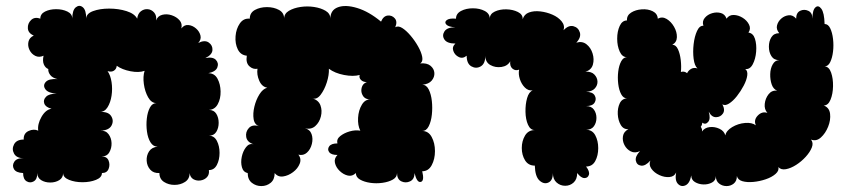

<svg xmlns="http://www.w3.org/2000/svg" viewBox="-20 -609 2869 648"><path d="M443 -546Q445 -563 455.5 -571Q466 -579 478.5 -578Q491 -577 500 -567Q509 -557 507 -540Q512 -555 527.5 -559Q543 -563 559.5 -557.5Q576 -552 586 -540.5Q596 -529 592 -513Q602 -526 616 -524.5Q630 -523 641.5 -513Q653 -503 656.5 -489.5Q660 -476 649 -464Q671 -475 684.5 -465.5Q698 -456 697 -440Q696 -424 673 -413Q698 -418 708.5 -407Q719 -396 713.5 -381.5Q708 -367 683 -362Q704 -362 714 -343.5Q724 -325 724.5 -300.5Q725 -276 715 -257.5Q705 -239 685 -238Q702 -238 710 -225Q718 -212 718 -194.5Q718 -177 710 -164Q702 -151 685 -151Q703 -151 712 -133.5Q721 -116 721 -93Q721 -70 712 -52.5Q703 -35 685 -35Q687 -20 678.5 -11Q670 -2 657 0Q644 2 633 -4Q622 -10 620 -25Q620 -5 604.5 5Q589 15 569 15Q549 15 533.5 5Q518 -5 518 -25Q498 -24 487 -36.5Q476 -49 475 -66.5Q474 -84 483 -98Q492 -112 512 -114Q497 -114 488 -128.5Q479 -143 476 -165Q473 -187 475.5 -209Q478 -231 486 -246Q494 -261 508 -261Q491 -261 480 -280.5Q469 -300 465.5 -325.5Q462 -351 468 -370Q449 -363 420.5 -368.5Q392 -374 374 -387Q373 -376 364.5 -370.5Q356 -365 343 -369Q353 -355 356.5 -332Q360 -309 356.5 -286Q353 -263 343 -247Q333 -231 316 -231Q345 -233 355 -217.5Q365 -202 356.5 -185.5Q348 -169 319 -168Q337 -169 346.5 -156Q356 -143 356.5 -126Q357 -109 349 -95Q341 -81 323 -81Q341 -81 346.5 -67Q352 -53 346.5 -39Q341 -25 324 -25Q324 -10 304 -2Q284 6 258.5 6Q233 6 213 -2Q193 -10 193 -25Q193 -9 180 -1Q167 7 149.5 7Q132 7 119 -1Q106 -9 106 -25Q106 -4 94 3Q82 10 70 3Q58 -4 58 -25Q34 -26 27 -38.5Q20 -51 28.5 -63.5Q37 -76 60 -75Q36 -75 27.5 -90.5Q19 -106 27.5 -122Q36 -138 60 -138Q59 -159 76.5 -167Q94 -175 109 -168Q106 -190 120 -214.5Q134 -239 154 -242Q134 -247 129.5 -259.5Q125 -272 135.5 -282.5Q146 -293 171 -293Q142 -295 133 -308Q124 -321 134.5 -332.5Q145 -344 174 -342Q157 -346 149.5 -356Q142 -366 143 -376Q133 -380 128 -391.5Q123 -403 127 -421Q112 -414 99 -420.5Q86 -427 79.5 -440.5Q73 -454 76 -468Q79 -482 94 -489Q75 -497 74 -513.5Q73 -530 85 -541.5Q97 -553 116 -546Q116 -562 132 -570Q148 -578 169.5 -578Q191 -578 207.5 -570Q224 -562 224 -546Q224 -575 236 -584.5Q248 -594 259.5 -584.5Q271 -575 271 -546Q271 -563 294 -571.5Q317 -580 348.5 -580Q380 -580 407 -571.5Q434 -563 443 -546Z M1266 -536Q1274 -555 1288.5 -556.5Q1303 -558 1312.5 -547Q1322 -536 1314 -517Q1324 -523 1337.5 -514.5Q1351 -506 1365.5 -489Q1380 -472 1391 -452.5Q1402 -433 1405 -417Q1408 -401 1398 -395Q1421 -397 1433 -387Q1445 -377 1446 -363Q1447 -349 1437 -337Q1427 -325 1405 -323Q1419 -323 1427 -307Q1435 -291 1437.5 -268Q1440 -245 1437.5 -222Q1435 -199 1427 -183Q1419 -167 1405 -167Q1426 -167 1437 -146.5Q1448 -126 1448 -99Q1448 -72 1437 -51.5Q1426 -31 1405 -31Q1413 2 1400 5Q1387 8 1379 -25Q1379 -4 1364 3Q1349 10 1334.5 3Q1320 -4 1320 -25Q1320 -11 1306 -3Q1292 5 1271 8Q1250 11 1229.5 8Q1209 5 1195 -3Q1181 -11 1181 -25Q1169 -13 1154 -16.5Q1139 -20 1126.5 -32Q1114 -44 1110.5 -59Q1107 -74 1119 -86Q1098 -86 1091 -95.5Q1084 -105 1091 -115Q1098 -125 1119 -125Q1115 -139 1128 -149.5Q1141 -160 1160 -165.5Q1179 -171 1196 -168Q1187 -186 1188.5 -211.5Q1190 -237 1201.5 -256Q1213 -275 1232 -273Q1213 -273 1205 -285.5Q1197 -298 1200.5 -312.5Q1204 -327 1218 -332Q1205 -332 1198 -339.5Q1191 -347 1194 -356Q1172 -350 1141 -356Q1110 -362 1090 -377Q1091 -356 1083 -331Q1075 -306 1062 -289Q1049 -272 1034 -277Q1055 -271 1061.5 -253.5Q1068 -236 1063 -216Q1058 -196 1044 -183.5Q1030 -171 1009 -176Q1026 -172 1031.5 -156.5Q1037 -141 1032.5 -123Q1028 -105 1016 -94Q1004 -83 987 -87Q998 -73 991.5 -56.5Q985 -40 969 -28Q953 -16 935.5 -13.5Q918 -11 907 -25Q907 -3 893.5 8Q880 19 862 19Q844 19 830 8Q816 -3 816 -25Q801 -28 796.5 -44.5Q792 -61 796 -80Q800 -99 810.5 -112.5Q821 -126 836 -122Q814 -129 811 -146.5Q808 -164 820 -177Q832 -190 855 -183Q839 -188 836 -207Q833 -226 838.5 -249Q844 -272 855.5 -290.5Q867 -309 882 -313Q864 -316 855 -336.5Q846 -357 849 -377Q834 -374 821.5 -385.5Q809 -397 813 -421Q792 -423 782.5 -442.5Q773 -462 775 -487Q777 -512 789.5 -530Q802 -548 823 -546Q823 -566 840.5 -575.5Q858 -585 881 -585Q904 -585 921.5 -575.5Q939 -566 939 -546Q939 -563 955 -572.5Q971 -582 994 -585.5Q1017 -589 1040 -585.5Q1063 -582 1079 -572.5Q1095 -563 1095 -546Q1095 -575 1120.5 -584.5Q1146 -594 1185.5 -582Q1225 -570 1266 -536Z M1785 -50Q1763 -50 1752 -68Q1741 -86 1741 -109.5Q1741 -133 1752 -151.5Q1763 -170 1785 -170Q1770 -170 1762 -188Q1754 -206 1753.5 -231.5Q1753 -257 1759 -278Q1765 -299 1778 -304Q1763 -302 1751.5 -313.5Q1740 -325 1734.5 -342Q1729 -359 1732 -374Q1720 -369 1710 -377Q1700 -385 1702 -402Q1693 -386 1672.5 -383Q1652 -380 1635 -389.5Q1618 -399 1618 -421Q1618 -394 1602.5 -385Q1587 -376 1571 -385Q1555 -394 1555 -421Q1542 -410 1528.5 -416.5Q1515 -423 1510 -437Q1505 -451 1517 -462Q1489 -462 1480 -475.5Q1471 -489 1480 -503Q1489 -517 1517 -517Q1494 -518 1486.5 -526Q1479 -534 1487.5 -541Q1496 -548 1519 -546Q1519 -563 1536 -572Q1553 -581 1576 -581Q1599 -581 1616 -572Q1633 -563 1633 -546Q1633 -562 1650 -570Q1667 -578 1689 -577.5Q1711 -577 1728 -568.5Q1745 -560 1744 -544Q1749 -561 1765.5 -567Q1782 -573 1803.5 -570.5Q1825 -568 1844.5 -559.5Q1864 -551 1875.5 -537Q1887 -523 1882 -507Q1899 -525 1915.5 -520.5Q1932 -516 1937 -499.5Q1942 -483 1925 -465Q1945 -471 1959.5 -459.5Q1974 -448 1980 -428.5Q1986 -409 1981 -391Q1976 -373 1956 -367Q1976 -368 1986 -357.5Q1996 -347 1996.5 -334Q1997 -321 1987.5 -310.5Q1978 -300 1958 -299Q1980 -299 1987 -287Q1994 -275 1987 -263Q1980 -251 1958 -251Q1976 -251 1984.5 -239Q1993 -227 1993 -211Q1993 -195 1984.5 -183Q1976 -171 1958 -171Q1979 -171 1989 -152.5Q1999 -134 1999 -109Q1999 -84 1989 -65.5Q1979 -47 1958 -47Q1971 -30 1967.5 -19Q1964 -8 1952.5 -8Q1941 -8 1928 -25Q1928 -4 1916 7Q1904 18 1887.5 18Q1871 18 1858.5 7Q1846 -4 1846 -25Q1846 0 1831 7Q1816 14 1801 0.5Q1786 -13 1785 -50Z M2763 -528Q2775 -528 2782 -513.5Q2789 -499 2791.5 -477.5Q2794 -456 2791.5 -435Q2789 -414 2782 -399.5Q2775 -385 2763 -385Q2778 -384 2785 -364Q2792 -344 2791.5 -318Q2791 -292 2783 -272.5Q2775 -253 2760 -253Q2779 -246 2781.5 -225Q2784 -204 2775 -181.5Q2766 -159 2750.5 -145Q2735 -131 2717 -138Q2726 -127 2720 -111.5Q2714 -96 2699.5 -80Q2685 -64 2667 -52.5Q2649 -41 2632.5 -38Q2616 -35 2607 -45Q2610 -33 2597.5 -22Q2585 -11 2564.5 -4Q2544 3 2522.5 5Q2501 7 2485.5 2.5Q2470 -2 2467 -15Q2467 2 2456.5 10.5Q2446 19 2432 19Q2418 19 2407 10.5Q2396 2 2396 -15Q2396 0 2383 7Q2370 14 2354 13.5Q2338 13 2325.5 5.5Q2313 -2 2313 -17Q2308 10 2293.5 16.5Q2279 23 2268 11.5Q2257 0 2262 -27Q2256 -13 2239.5 -11.5Q2223 -10 2205.5 -18Q2188 -26 2178.5 -39.5Q2169 -53 2175 -67Q2158 -48 2143.5 -50Q2129 -52 2126 -66.5Q2123 -81 2140 -99Q2123 -91 2109 -98Q2095 -105 2087.5 -119.5Q2080 -134 2082.5 -149.5Q2085 -165 2101 -173Q2084 -172 2075 -187.5Q2066 -203 2065 -223.5Q2064 -244 2071.5 -260Q2079 -276 2096 -277Q2084 -277 2076.5 -291Q2069 -305 2066.5 -326Q2064 -347 2066.5 -367.5Q2069 -388 2076.5 -402Q2084 -416 2096 -416Q2080 -416 2071.5 -435Q2063 -454 2063 -478.5Q2063 -503 2071.5 -521.5Q2080 -540 2096 -540Q2095 -557 2110 -566.5Q2125 -576 2146 -577.5Q2167 -579 2183 -571Q2199 -563 2200 -546Q2215 -554 2230 -545Q2245 -536 2255 -518.5Q2265 -501 2264.5 -483.5Q2264 -466 2249 -458Q2261 -458 2268 -443Q2275 -428 2277.5 -406.5Q2280 -385 2278 -366Q2289 -370 2299 -362Q2303 -371 2312.5 -376.5Q2322 -382 2334 -378Q2324 -387 2321 -410.5Q2318 -434 2321 -460Q2324 -486 2332.5 -504.5Q2341 -523 2354 -522Q2349 -537 2358.5 -548.5Q2368 -560 2383.5 -564.5Q2399 -569 2413 -565Q2427 -561 2432 -546Q2441 -559 2456.5 -558.5Q2472 -558 2486.5 -549Q2501 -540 2508 -526Q2515 -512 2506 -499Q2522 -497 2528 -478Q2534 -459 2532 -434.5Q2530 -410 2520.5 -392Q2511 -374 2495 -376Q2504 -370 2502 -354.5Q2500 -339 2490 -320Q2480 -301 2467 -284.5Q2454 -268 2440.5 -259.5Q2427 -251 2418 -257Q2428 -238 2420 -226Q2412 -214 2397 -213.5Q2382 -213 2372 -232Q2379 -208 2370 -197.5Q2361 -187 2350 -195Q2350 -187 2345 -181Q2351 -173 2349 -165Q2358 -178 2375 -180Q2392 -182 2408 -174.5Q2424 -167 2428 -152Q2431 -168 2451 -180Q2471 -192 2494.5 -194Q2518 -196 2531 -186Q2523 -204 2537.5 -219Q2552 -234 2570 -228Q2559 -240 2561 -258.5Q2563 -277 2574 -291Q2585 -305 2603 -303Q2590 -308 2584.5 -324Q2579 -340 2579.5 -359Q2580 -378 2588 -392Q2596 -406 2610 -406Q2592 -406 2583.5 -419.5Q2575 -433 2575 -451.5Q2575 -470 2583.5 -483.5Q2592 -497 2610 -497Q2599 -510 2602.5 -523.5Q2606 -537 2617 -546.5Q2628 -556 2642 -557.5Q2656 -559 2667 -546Q2667 -566 2680.5 -572.5Q2694 -579 2708 -572.5Q2722 -566 2722 -546Q2722 -575 2732 -584Q2742 -593 2752 -579.5Q2762 -566 2763 -528Z"/></svg>

Font: Rubik Bubbles
Style: Regular
Weight: 400
Designer: Hubert and Fischer, NaN
Foundry: Hubert and Fischer, NaN
Version: Version 2.200